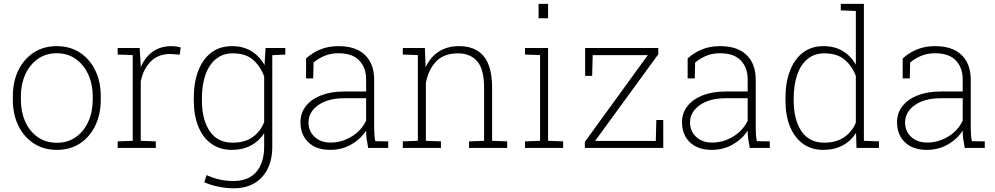

<svg xmlns="http://www.w3.org/2000/svg" viewBox="-20 -782 5261 1015"><path d="M280.8 10.3Q210.9 10.3 158.7 -23.7Q106.4 -57.6 77.1 -117.4Q47.9 -177.2 47.9 -254.9V-272.9Q47.9 -351.1 77.1 -410.6Q106.4 -470.2 158.4 -504.2Q210.4 -538.1 279.8 -538.1Q349.6 -538.1 401.9 -504.2Q454.1 -470.2 483.4 -410.6Q512.7 -351.1 512.7 -272.9V-254.9Q512.7 -177.2 483.4 -117.2Q454.1 -57.1 402.1 -23.4Q350.1 10.3 280.8 10.3ZM280.8 -27.3Q339.4 -27.3 381.8 -57.9Q424.3 -88.4 447.3 -139.9Q470.2 -191.4 470.2 -254.9V-272.9Q470.2 -335.9 447 -387.5Q423.8 -439 381.1 -469.7Q338.4 -500.5 279.8 -500.5Q221.7 -500.5 179 -469.7Q136.2 -439 113.3 -387.5Q90.3 -335.9 90.3 -272.9V-254.9Q90.3 -190.9 113.3 -139.4Q136.2 -87.9 179 -57.6Q221.7 -27.3 280.8 -27.3Z M602.1 0V-34.7L681.6 -37.6V-490.7L602.1 -493.7V-528.3H718.3L723.6 -442.4L724.1 -426.3Q746.1 -479 787.1 -508.5Q828.1 -538.1 886.7 -538.1Q898.9 -538.1 913.6 -535.9Q928.2 -533.7 935.1 -531.7L930.2 -493.2L880.9 -496.6Q817.4 -497.1 777.6 -457.5Q737.8 -418 724.1 -352.5V-37.6L803.7 -34.7V0Z M1215.3 213.4Q1176.8 213.4 1134.3 204.8Q1091.8 196.3 1060.1 181.2L1071.8 143.6Q1105.5 158.7 1139.4 166.7Q1173.3 174.8 1214.4 174.8Q1293.9 174.8 1335.2 126.5Q1376.5 78.1 1376.5 -6.8V-77.6Q1350.6 -36.6 1307.1 -13.2Q1263.7 10.3 1205.1 10.3Q1142.6 10.3 1097.4 -22Q1052.2 -54.2 1028.3 -113.3Q1004.4 -172.4 1004.4 -252V-262.2Q1004.4 -346.7 1028.3 -408.4Q1052.2 -470.2 1097.4 -504.2Q1142.6 -538.1 1206.1 -538.1Q1265.6 -538.1 1309.1 -511.5Q1352.5 -484.9 1378.4 -438L1383.8 -528.3H1419.4V-6.8Q1419.4 60.5 1395 110.1Q1370.6 159.7 1325 186.5Q1279.3 213.4 1215.3 213.4ZM1210 -27.8Q1274.4 -27.8 1315.9 -57.4Q1357.4 -86.9 1376.5 -136.7V-377.4Q1357.9 -429.7 1319.1 -464.8Q1280.3 -500 1210.9 -500Q1157.7 -500 1121.1 -469.7Q1084.5 -439.5 1065.9 -386Q1047.4 -332.5 1047.4 -262.2V-252Q1047.4 -149.4 1088.6 -88.6Q1129.9 -27.8 1210 -27.8ZM1408.7 -489.7 1397.5 -528.3H1488.3V-493.7Z M1725.1 10.3Q1652.3 10.3 1610.4 -29.5Q1568.4 -69.3 1568.4 -136.2Q1568.4 -184.1 1596.7 -220.7Q1625 -257.3 1677.2 -277.8Q1729.5 -298.3 1800.3 -298.3H1915.5V-362.3Q1915.5 -423.8 1879.4 -462.2Q1843.3 -500.5 1768.6 -500.5Q1728 -500.5 1694.8 -486.3Q1661.6 -472.2 1637.7 -451.2L1635.7 -367.7H1598.1V-473.1Q1631.3 -502.9 1673.3 -520.5Q1715.3 -538.1 1769 -538.1Q1861.8 -538.1 1909.9 -491Q1958 -443.8 1958 -361.3V-106.4Q1958 -88.4 1959.2 -70.8Q1960.4 -53.2 1963.9 -35.6L2032.2 -34.7V0H1926.3Q1920.4 -31.7 1918 -49.8Q1915.5 -67.9 1915.5 -91.3Q1886.2 -46.4 1836.7 -18.1Q1787.1 10.3 1725.1 10.3ZM1728 -28.3Q1785.6 -28.3 1837.9 -59.6Q1890.1 -90.8 1915.5 -144V-262.7H1800.3Q1713.4 -262.7 1662.1 -226.1Q1610.8 -189.5 1610.8 -134.3Q1610.8 -88.4 1643.3 -58.3Q1675.8 -28.3 1728 -28.3Z M2109.4 0V-34.7L2189 -37.6V-490.7L2109.4 -493.7V-528.3H2226.1L2230 -426.3Q2254.4 -479.5 2299.1 -508.8Q2343.8 -538.1 2407.2 -538.1Q2493.2 -538.1 2537.4 -484.6Q2581.5 -431.2 2581.5 -316.4V-37.6L2661.1 -34.7V0H2459.5V-34.7L2539.1 -37.6V-316.4Q2539.1 -417 2502.4 -458.5Q2465.8 -500 2400.9 -500Q2325.7 -500 2284.7 -456.1Q2243.7 -412.1 2231.4 -342.8V-37.6L2311 -34.7V0Z M2755.4 0V-34.7L2835 -37.6V-490.7L2755.4 -493.7V-528.3H2877.4V-37.6L2957 -34.7V0ZM2827.1 -685.5V-761.7H2877.4V-685.5Z M3071.8 0V-32.2L3404.8 -490.7H3113.3L3110.4 -380.9H3073.2V-528.3H3460V-495.1L3126 -37.1H3446.8L3449.7 -147.5H3486.3V0Z M3742.2 10.3Q3669.4 10.3 3627.4 -29.5Q3585.4 -69.3 3585.4 -136.2Q3585.4 -184.1 3613.8 -220.7Q3642.1 -257.3 3694.3 -277.8Q3746.6 -298.3 3817.4 -298.3H3932.6V-362.3Q3932.6 -423.8 3896.5 -462.2Q3860.4 -500.5 3785.6 -500.5Q3745.1 -500.5 3711.9 -486.3Q3678.7 -472.2 3654.8 -451.2L3652.8 -367.7H3615.2V-473.1Q3648.4 -502.9 3690.4 -520.5Q3732.4 -538.1 3786.1 -538.1Q3878.9 -538.1 3927 -491Q3975.1 -443.8 3975.1 -361.3V-106.4Q3975.1 -88.4 3976.3 -70.8Q3977.5 -53.2 3981 -35.6L4049.3 -34.7V0H3943.4Q3937.5 -31.7 3935.1 -49.8Q3932.6 -67.9 3932.6 -91.3Q3903.3 -46.4 3853.8 -18.1Q3804.2 10.3 3742.2 10.3ZM3745.1 -28.3Q3802.7 -28.3 3855 -59.6Q3907.2 -90.8 3932.6 -144V-262.7H3817.4Q3730.5 -262.7 3679.2 -226.1Q3627.9 -189.5 3627.9 -134.3Q3627.9 -88.4 3660.4 -58.3Q3692.9 -28.3 3745.1 -28.3Z M4332 10.3Q4269.5 10.3 4224.9 -22Q4180.2 -54.2 4156.2 -113Q4132.3 -171.9 4132.3 -252V-262.2Q4132.3 -346.2 4156.2 -408.2Q4180.2 -470.2 4225.1 -504.2Q4270 -538.1 4333 -538.1Q4392.1 -538.1 4435.1 -512.2Q4478 -486.3 4504.4 -440.4V-724.1L4424.8 -727.1V-761.7H4504.4H4546.9V-37.6L4626.5 -34.7V0H4507.8L4505.4 -79.6Q4479.5 -37.6 4435.5 -13.7Q4391.6 10.3 4332 10.3ZM4337.4 -27.8Q4400.4 -27.8 4442.4 -56.4Q4484.4 -85 4504.4 -133.8V-380.4Q4485.4 -431.6 4445.8 -465.8Q4406.2 -500 4338.4 -500Q4284.7 -500 4248.5 -469.7Q4212.4 -439.5 4194.1 -386Q4175.8 -332.5 4175.8 -262.2V-252Q4175.8 -149.4 4216.6 -88.6Q4257.3 -27.8 4337.4 -27.8Z M4878.9 10.3Q4806.2 10.3 4764.2 -29.5Q4722.2 -69.3 4722.2 -136.2Q4722.2 -184.1 4750.5 -220.7Q4778.8 -257.3 4831.1 -277.8Q4883.3 -298.3 4954.1 -298.3H5069.3V-362.3Q5069.3 -423.8 5033.2 -462.2Q4997.1 -500.5 4922.4 -500.5Q4881.8 -500.5 4848.6 -486.3Q4815.4 -472.2 4791.5 -451.2L4789.6 -367.7H4752V-473.1Q4785.2 -502.9 4827.1 -520.5Q4869.1 -538.1 4922.9 -538.1Q5015.6 -538.1 5063.7 -491Q5111.8 -443.8 5111.8 -361.3V-106.4Q5111.8 -88.4 5113 -70.8Q5114.3 -53.2 5117.7 -35.6L5186 -34.7V0H5080.1Q5074.2 -31.7 5071.8 -49.8Q5069.3 -67.9 5069.3 -91.3Q5040 -46.4 4990.5 -18.1Q4940.9 10.3 4878.9 10.3ZM4881.8 -28.3Q4939.5 -28.3 4991.7 -59.6Q5043.9 -90.8 5069.3 -144V-262.7H4954.1Q4867.2 -262.7 4815.9 -226.1Q4764.6 -189.5 4764.6 -134.3Q4764.6 -88.4 4797.1 -58.3Q4829.6 -28.3 4881.8 -28.3Z"/></svg>

Font: Roboto Slab ExtraLight
Style: Regular
Weight: 250
Designer: Google
Version: Version 2.000; ttfautohint (v1.8.1.43-b0c9)